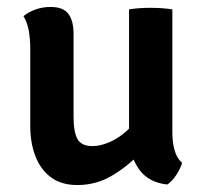

<svg xmlns="http://www.w3.org/2000/svg" viewBox="-20 -523 588 552"><path d="M475.5 -141Q475.5 -114 482 -90.8Q488.5 -67.5 503.5 -55Q499 -38.5 486.8 -20Q474.5 -1.5 461 7.5Q405 1.5 378 -38.8Q351 -79 351 -132.5V-496Q377.5 -500.5 413 -500.5Q447.5 -500.5 475.5 -496ZM67 -382.5Q67 -410 62.8 -434.2Q58.5 -458.5 47.5 -476.5Q61 -488 81.5 -495.5Q102 -503 125.5 -503Q162 -503 176.8 -483Q191.5 -463 191.5 -425V-187Q191.5 -143.5 202.8 -123.2Q214 -103 246 -103Q267.5 -103 293 -113.5Q318.5 -124 342.5 -145Q366.5 -166 382 -196V-82Q348 -45.5 302.2 -18.2Q256.5 9 202.5 9Q156.5 9 126.5 -13.2Q96.5 -35.5 81.8 -74Q67 -112.5 67 -160.5Z"/></svg>

Font: Signika Negative Light SemiBold
Style: Regular
Weight: 600
Version: Version 2.001